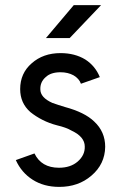

<svg xmlns="http://www.w3.org/2000/svg" viewBox="-20 -720 472 752"><path d="M160 -571H253L376 -700H269ZM371 -418Q353 -462 314 -487Q273 -512 217 -512Q149 -512 104 -472Q59 -433 59 -371Q59 -316 99 -281Q120 -264 146.5 -250.5Q173 -237 204 -229Q221 -225 235 -220Q249 -215 261 -208Q312 -184 312 -146Q313 -112 284 -87Q256 -63 211 -63Q142 -63 115 -119L42 -93Q64 -44 108 -16Q152 12 212 12Q287 12 338 -32Q391 -77 392 -145Q392 -204 349 -244Q312 -280 234 -301Q221 -305 208.5 -309Q196 -313 185 -317Q138 -338 138 -370Q137 -399 159 -418Q179 -437 217 -437Q246 -437 268 -425Q290 -412 297 -392Z"/></svg>

Font: Unageo
Style: Regular
Weight: 400
Designer: Richard Sepsi
Foundry: Richard Sepsi
Version: Version 2.000